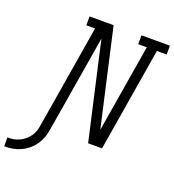

<svg xmlns="http://www.w3.org/2000/svg" viewBox="-285 -860 1069 1179"><g transform="rotate(20 249.5 -270.5)"><path d="M-123 194V136Q-104 136 -85 133Q-66 130 -48 122Q-30 114 -14 101Q2 88 14 72Q26 56 32.5 37.5Q39 19 42 0L154 -677H97V-735H254L384 -160L397 -103L492 -677H436V-735H622V-677H558L446 0H355L283 -318L212 -632L107 0Q103 27 94 52.5Q85 78 69 101.5Q53 125 30.5 143.5Q8 162 -17.5 173.5Q-43 185 -69.5 189.5Q-96 194 -123 194Z"/></g></svg>

Font: Iosevka Slab Light Extended
Style: Italic
Weight: 300
Width: 7
Italic angle: -9°
Monospace: yes
Designer: Belleve Invis
Foundry: Belleve Invis
Version: Version 11.1.0; ttfautohint (v1.8.3)